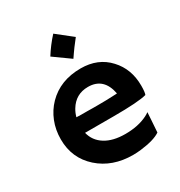

<svg xmlns="http://www.w3.org/2000/svg" viewBox="-177 -871 938 1000"><g transform="rotate(-30 292.0 -370.5)"><path d="M47.4 -251Q47.4 -308.1 66.9 -356.9Q86.4 -405.8 122.1 -442.4Q198.2 -520 321.3 -520Q425.3 -520 488.3 -451.2Q550.3 -384.8 550.3 -284.2Q550.3 -245.6 544.4 -231.4Q495.6 -217.8 345.7 -217.8H173.8Q186.5 -165.5 232.9 -136.5Q279.3 -107.4 353.5 -107.4Q431.2 -107.4 486.8 -135.3Q501.5 -142.6 508.8 -148.9Q507.8 -128.4 506.3 -106.9L501 -30.8Q463.9 -5.4 380.9 4.4Q356.4 7.3 334 7.3Q210 7.3 128.9 -64.9Q47.4 -137.7 47.4 -251ZM420.4 -312.5Q400.4 -417.5 306.2 -417.5Q231.9 -417.5 193.4 -353.5Q181.6 -334 175.3 -310.5Q187 -310.1 204.1 -309.6H240.2Q258.3 -309.1 274.9 -309.1H302.7Q327.6 -309.1 351.6 -309.6L391.6 -311Q407.7 -311.5 420.4 -312.5ZM215.8 -652.3Q247.6 -703.1 288.6 -748L381.8 -674.3Q357.4 -643.1 348.6 -631.3L331.5 -607.4Q323.2 -596.2 314 -582Z"/></g></svg>

Font: Hammersmith One
Style: Regular
Weight: 400
Designer: Nicole Fally
Foundry: Nicole Fally
Version: Version 1.003